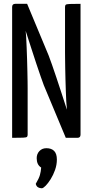

<svg xmlns="http://www.w3.org/2000/svg" viewBox="-20 -720 484 1003"><path d="M323.7 0 208.8 -275Q203 -290.6 192.6 -320.2Q182.3 -349.8 169.9 -386.9Q157.5 -424.1 145.4 -461.8Q133.3 -499.4 122.9 -531.4Q112.4 -563.4 106.2 -582.9Q100.1 -602.5 100.1 -602.5L54.2 -651.9L59.9 -700H121.7L234.2 -430Q240.7 -413.1 251.4 -382.7Q262.1 -352.3 274.3 -315.8Q286.5 -279.4 298.4 -242.9Q310.3 -206.4 320.3 -175.4Q330.2 -144.4 336.4 -125.7Q342.6 -107 342.6 -107L391.9 -48.1L384.2 0ZM43.4 0V-683.5Q43.4 -700 59.9 -700L124.4 -683.5L113.4 -566.7Q115.3 -553.1 116.6 -528.3Q117.9 -503.4 119.2 -472.5Q120.5 -441.5 121.5 -408.9Q122.4 -376.3 123.1 -346.3Q123.7 -316.4 124.1 -293.2Q124.4 -270 124.4 -258.9V-16.5Q124.4 -8.2 120.8 -4.9Q117.2 -1.6 100.5 -0.8Q83.9 0 43.4 0ZM384.2 0 319.7 -16.5 329.4 -150.3Q327.5 -165.2 326.2 -189.7Q324.9 -214.2 323.9 -243.7Q322.9 -273.3 322 -304.1Q321 -334.9 320.7 -363.4Q320.4 -391.9 320 -414.2Q319.7 -436.4 319.7 -448.1V-683.5Q319.7 -691.8 323.3 -695.1Q326.9 -698.4 343.9 -699.2Q360.9 -700 400.7 -700V-16.5Q400.7 0 384.2 0ZM198.5 263.5Q187.3 263.5 178.8 258.5Q170.3 253.6 166.7 240.5Q183.7 211.8 188.6 194.1Q193.5 176.4 195.1 155.3Q182.6 147.4 177.1 135Q171.7 122.7 171.7 106.2Q171.7 84.1 185.8 69.2Q199.9 54.2 222.3 54.2Q248.8 54.2 262.9 68.6Q277.1 83.1 277.1 113.5Q277.1 140.6 267.7 167.5Q258.2 194.4 244.7 215.9Q231.2 237.4 218.3 250.5Q205.4 263.5 198.5 263.5Z"/></svg>

Font: Yanone Kaffeesatz ExtraLight
Style: Regular
Weight: 200
Designer: Yanone (Cyrillic: Daniel Pouzeot, Huerta Tipografica, and Cyreal)
Foundry: Yanone
Version: Version 2.003